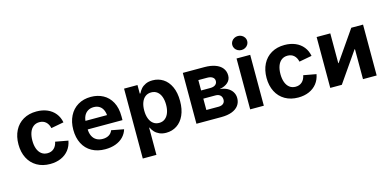

<svg xmlns="http://www.w3.org/2000/svg" viewBox="-84 -1277 4042 1990"><g transform="rotate(-15 1936.5 -282.0)"><path d="M39.6 -270.5Q39.6 -354.5 72 -418.5Q104.5 -482.4 165 -517.6Q225.6 -552.7 306.6 -552.7Q371.1 -552.7 422.4 -530.8Q473.6 -508.8 506.3 -467.8Q539.1 -426.8 549.3 -371.1L413.1 -345.7Q403.8 -389.2 376.7 -413.3Q349.6 -437.5 308.1 -437.5Q270 -437.5 243.2 -416.7Q216.3 -396 202.6 -358.4Q189 -320.8 189 -271Q189 -221.7 202.6 -184.1Q216.3 -146.5 243.2 -125.5Q270 -104.5 308.1 -104.5Q350.1 -104.5 377.7 -129.6Q405.3 -154.8 414.1 -199.7L550.3 -174.8Q540 -117.7 507.3 -75.9Q474.6 -34.2 423.1 -11.7Q371.6 10.7 306.6 10.7Q225.6 10.7 165 -24.4Q104.5 -59.6 72 -123.3Q39.6 -187 39.6 -270.5Z M627.9 -270Q627.9 -353.5 660.2 -417.7Q692.4 -481.9 752 -517.3Q811.5 -552.7 890.1 -552.7Q963.4 -552.7 1021.2 -521.7Q1079.1 -490.7 1112.8 -428.5Q1146.5 -366.2 1146.5 -275.9V-234.9H688V-326.7H1074.7L1006.3 -302.2Q1006.3 -345.2 993.4 -376.7Q980.5 -408.2 954.6 -425.3Q928.7 -442.4 891.6 -442.4Q854.5 -442.4 827.6 -425Q800.8 -407.7 786.9 -377.4Q772.9 -347.2 772.9 -308.6V-243.7Q772.9 -197.3 788.6 -164.8Q804.2 -132.3 832.8 -116Q861.3 -99.6 899.9 -99.6Q938.5 -99.6 966.1 -116.2Q993.7 -132.8 1005.4 -164.1L1138.2 -139.2Q1124.5 -93.8 1091.8 -59.8Q1059.1 -25.9 1009.5 -7.6Q960 10.7 897.5 10.7Q814.9 10.7 753.9 -23.4Q692.9 -57.6 660.4 -121.1Q627.9 -184.6 627.9 -270Z M1246.6 -545.9H1390.6V-454.1H1397.5Q1409.2 -479.5 1428.2 -501.5Q1447.3 -523.4 1478.5 -538.1Q1509.8 -552.7 1553.2 -552.7Q1615.2 -552.7 1665.5 -520.8Q1715.8 -488.8 1745.1 -425.5Q1774.4 -362.3 1774.4 -272Q1774.4 -183.6 1745.6 -120.1Q1716.8 -56.6 1666.3 -23.7Q1615.7 9.3 1552.2 9.3Q1510.3 9.3 1479.2 -4.9Q1448.2 -19 1428.7 -40.5Q1409.2 -62 1397.5 -87.4H1393.1V204.1H1246.6ZM1624.5 -272.5Q1624.5 -320.8 1611.1 -357.7Q1597.7 -394.5 1571.3 -415Q1544.9 -435.5 1507.3 -435.5Q1470.2 -435.5 1443.8 -415.5Q1417.5 -395.5 1403.6 -358.9Q1389.6 -322.3 1389.6 -272.5Q1389.6 -223.1 1403.6 -186Q1417.5 -148.9 1444.1 -128.7Q1470.7 -108.4 1507.3 -108.4Q1544.4 -108.4 1570.8 -129.2Q1597.2 -149.9 1610.8 -187Q1624.5 -224.1 1624.5 -272.5Z M1877 -545.9H2108.4Q2174.8 -545.9 2223.6 -528.6Q2272.5 -511.2 2298.6 -478Q2324.7 -444.8 2324.7 -398.4Q2324.7 -354 2292.5 -324.5Q2260.3 -294.9 2201.7 -284.7Q2248.5 -281.2 2283 -262.7Q2317.4 -244.1 2335.9 -214.6Q2354.5 -185.1 2354.5 -148.4Q2354.5 -102.5 2329.8 -69.1Q2305.2 -35.6 2258.1 -17.8Q2210.9 0 2144 0H1877ZM2212.9 -168.5Q2212.9 -198.7 2194.6 -215.8Q2176.3 -232.9 2144 -232.9H2013.2V-111.3H2144Q2176.3 -111.3 2194.6 -126.5Q2212.9 -141.6 2212.9 -168.5ZM2186 -377Q2186 -402.8 2165.3 -417.5Q2144.5 -432.1 2108.4 -432.1H2013.2V-320.8H2111.3Q2146.5 -320.8 2166.3 -335.9Q2186 -351.1 2186 -377Z M2453.6 -545.9H2600.1V0H2453.6ZM2446.8 -692.4Q2446.8 -712.7 2457.5 -730.1Q2468.3 -747.6 2486.8 -757.6Q2505.4 -767.6 2527.1 -767.6Q2548.7 -767.6 2567.2 -757.5Q2585.7 -747.5 2596.6 -730.2Q2607.4 -712.9 2607.4 -692.4Q2607.4 -671.9 2596.6 -654.6Q2585.7 -637.3 2567.2 -627.2Q2548.7 -617.2 2527.1 -617.2Q2505.4 -617.2 2486.8 -627.2Q2468.3 -637.2 2457.5 -654.6Q2446.8 -672.1 2446.8 -692.4Z M2701.7 -270.5Q2701.7 -354.5 2734.1 -418.5Q2766.6 -482.4 2827.1 -517.6Q2887.7 -552.7 2968.8 -552.7Q3033.2 -552.7 3084.5 -530.8Q3135.7 -508.8 3168.5 -467.8Q3201.2 -426.8 3211.4 -371.1L3075.2 -345.7Q3065.9 -389.2 3038.8 -413.3Q3011.7 -437.5 2970.2 -437.5Q2932.1 -437.5 2905.3 -416.7Q2878.4 -396 2864.7 -358.4Q2851.1 -320.8 2851.1 -271Q2851.1 -221.7 2864.7 -184.1Q2878.4 -146.5 2905.3 -125.5Q2932.1 -104.5 2970.2 -104.5Q3012.2 -104.5 3039.8 -129.6Q3067.4 -154.8 3076.2 -199.7L3212.4 -174.8Q3202.1 -117.7 3169.4 -75.9Q3136.7 -34.2 3085.2 -11.7Q3033.7 10.7 2968.8 10.7Q2887.7 10.7 2827.1 -24.4Q2766.6 -59.6 2734.1 -123.3Q2701.7 -187 2701.7 -270.5Z M3664.1 0V-321.3H3659.7L3437 0H3313V-545.9H3459.5V-226.1H3463.4L3684.6 -545.9H3811V0Z"/></g></svg>

Font: Inter RS Variable
Style: Regular
Weight: 400
Designer: Rasmus Andersson (customised by Maria Ramos and Noel Pretorius)
Foundry: rsms
Version: Version 3.001;Glyphs 3.2.3 (3260)